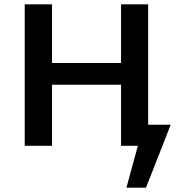

<svg xmlns="http://www.w3.org/2000/svg" viewBox="-20 -678 834 893"><path d="M640 0V-98H774L724 0ZM568 195 648 -98H774L659 195ZM543 0V-658H669V0ZM95 0V-658H222V0ZM134 -284V-385H630V-284Z"/></svg>

Font: Ysabeau Office
Style: Bold
Weight: 700
Designer: Christian Thalmann (Catharsis Fonts)
Version: Version 2.001;gftools[0.9.30]; featfreeze: tnum,lnum,ss02